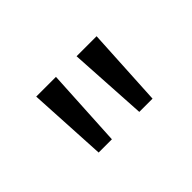

<svg xmlns="http://www.w3.org/2000/svg" viewBox="-45 -875 461 461"><g transform="rotate(-45 185.5 -644.5)"><path d="M139 -544 150 -745H83L94 -544ZM277 -544 288 -745H220L232 -544Z"/></g></svg>

Font: Plus Jakarta Sans Light
Style: Regular
Weight: 300
Designer: Gumpita Rahayu
Foundry: Tokotype
Version: Version 2.071;gftools[0.9.30]